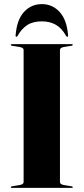

<svg xmlns="http://www.w3.org/2000/svg" viewBox="-20 -915 407 935"><path d="M272 -28Q272 -17 293 -13.5L327.5 -8Q334.5 -7 334.5 -3.5Q334.5 0 329 0H38Q32.5 0 32.5 -3.5Q32.5 -7 39.5 -8L74 -13.5Q95 -17 95 -28V-672Q95 -683 74 -686.5L39.5 -692Q32.5 -693 32.5 -696.5Q32.5 -700 38 -700H329Q334.5 -700 334.5 -696.5Q334.5 -693 327.5 -692L293 -686.5Q272 -683 272 -672ZM184 -811Q140.5 -811 112.8 -793Q85 -775 65.5 -740Q63.5 -736 60.5 -736Q55 -736 56 -743Q62 -819 97 -857Q132 -895 184 -895Q235 -895 270.2 -857Q305.5 -819 311.5 -743Q312 -736 307 -736Q304 -736 302 -740Q281 -778 251.8 -794.5Q222.5 -811 184 -811Z"/></svg>

Font: Fraunces 144pt
Style: Bold
Weight: 700
Version: Version 1.000;[b76b70a41]